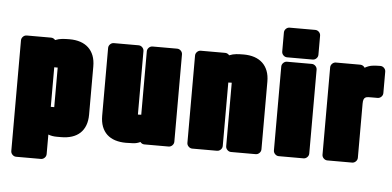

<svg xmlns="http://www.w3.org/2000/svg" viewBox="-55 -811 2218 1086"><g transform="rotate(5 1054.0 -268.0)"><path d="M231.9 -513.7Q252.4 -522 272 -523.7Q291.5 -525.4 313.5 -525.4Q347.7 -525.4 374.8 -516.4Q401.9 -507.3 420.9 -489.5Q439.9 -471.7 450.2 -445.3Q460.4 -418.9 460.4 -383.8V-110.8Q460.4 -75.7 450.4 -49.3Q440.4 -22.9 421.4 -5.1Q402.3 12.7 375 21.5Q347.7 30.3 313.5 30.3H288.1Q275.9 30.3 263.9 28.3Q252 26.4 240.7 22V132.8Q240.7 145 231.7 154.1Q222.7 163.1 210.4 163.1H70.3Q58.1 163.1 49.1 154.1Q40 145 40 132.8V-495.1Q40 -507.3 49.1 -516.4Q58.1 -525.4 70.3 -525.4H208.5Q215.3 -525.4 221.7 -522.2Q228 -519 231.9 -513.7ZM240.7 -135.3H260.3V-359.9H240.7Z M763.2 18.6Q744.6 27.8 723.4 29.1Q702.1 30.3 681.6 30.3Q647.5 30.3 620.1 21.5Q592.8 12.7 573.7 -5.1Q554.7 -22.9 544.7 -49.3Q534.7 -75.7 534.7 -110.8V-495.1Q534.7 -507.3 543.7 -516.4Q552.7 -525.4 564.9 -525.4H705.1Q717.3 -525.4 726.3 -516.4Q735.4 -507.3 735.4 -495.1V-134.8H737.3H741.7L750 -135.3H754.4V-495.1Q754.4 -507.3 763.4 -516.4Q772.5 -525.4 784.7 -525.4H923.8Q936 -525.4 945.1 -516.4Q954.1 -507.3 954.1 -495.1V0Q954.1 12.2 945.1 21.2Q936 30.3 923.8 30.3H786.6Q772.5 30.3 763.2 18.6Z M1229 -359.9V0Q1229 12.2 1220 21.2Q1210.9 30.3 1198.7 30.3H1058.6Q1046.4 30.3 1037.4 21.2Q1028.3 12.2 1028.3 0V-495.1Q1028.3 -507.3 1037.4 -516.4Q1046.4 -525.4 1058.6 -525.4H1196.8Q1203.6 -525.4 1210 -522.2Q1216.3 -519 1220.2 -513.7Q1240.7 -522 1260.3 -523.7Q1279.8 -525.4 1301.8 -525.4Q1335.9 -525.4 1363 -516.4Q1390.1 -507.3 1409.2 -489.5Q1428.2 -471.7 1438.5 -445.3Q1448.7 -418.9 1448.7 -383.8V0Q1448.7 12.2 1439.7 21.2Q1430.7 30.3 1418.5 30.3H1278.8Q1266.6 30.3 1257.6 21.2Q1248.5 12.2 1248.5 0V-360.4H1246.1H1241.7L1233.4 -359.9Z M1547.9 -530.8Q1535.6 -530.8 1526.6 -539.8Q1517.6 -548.8 1517.6 -561V-668.9Q1517.6 -681.2 1526.6 -690.2Q1535.6 -699.2 1547.9 -699.2H1692.9Q1705.1 -699.2 1714.1 -690.2Q1723.1 -681.2 1723.1 -668.9V-561Q1723.1 -548.8 1714.1 -539.8Q1705.1 -530.8 1692.9 -530.8ZM1720.2 0Q1720.2 12.2 1711.2 21.2Q1702.1 30.3 1689.9 30.3H1549.8Q1537.6 30.3 1528.6 21.2Q1519.5 12.2 1519.5 0V-475.6Q1519.5 -487.8 1528.6 -496.8Q1537.6 -505.9 1549.8 -505.9H1689.9Q1702.1 -505.9 1711.2 -496.8Q1720.2 -487.8 1720.2 -475.6Z M1989.7 -510.3Q2011.7 -522.9 2032.2 -525.6Q2052.7 -528.3 2077.6 -528.3Q2089.8 -528.3 2098.9 -519.3Q2107.9 -510.3 2107.9 -498V-377Q2107.9 -364.7 2098.9 -355.7Q2089.8 -346.7 2077.6 -346.7H2048.8Q2035.2 -346.7 2025.1 -346.4Q2015.1 -346.2 2008.8 -342.5Q2002.4 -338.9 1999.3 -330.8Q1996.1 -322.8 1996.1 -307.1V0Q1996.1 12.2 1987.1 21.2Q1978 30.3 1965.8 30.3H1825.7Q1813.5 30.3 1804.4 21.2Q1795.4 12.2 1795.4 0V-495.1Q1795.4 -507.3 1804.4 -516.4Q1813.5 -525.4 1825.7 -525.4H1963.9Q1972.2 -525.4 1979 -521.2Q1985.8 -517.1 1989.7 -510.3Z"/></g></svg>

Font: Akaash Gobhi Moti
Style: Regular
Weight: 400
Designer: Kulbir Singh Thind, MD
Foundry: Punjab Online
Version: Version 1.200